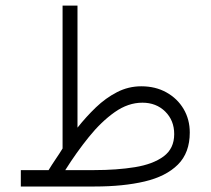

<svg xmlns="http://www.w3.org/2000/svg" viewBox="-20 -678 766 698"><path d="M156.7 -59.6Q167.5 -77.6 182.1 -99.1Q196.8 -120.6 207.5 -138.2V-657.7H261.7V-213.9Q293 -253.4 328.6 -287.6Q364.3 -321.8 405.5 -343Q446.8 -364.3 493.7 -364.3Q545.4 -364.3 585.2 -342Q625 -319.8 647.5 -281.7Q669.9 -243.7 669.9 -196.3Q669.9 -122.6 626.7 -79.6Q583.5 -36.6 505.9 -18.3Q428.2 0 324.2 0H55.7V-59.6ZM497.6 -304.7Q445.8 -304.7 397 -270.3Q348.1 -235.8 303 -179.9Q257.8 -124 217.3 -59.6H322.3Q404.8 -59.6 470.7 -70.3Q536.6 -81.1 575 -109.6Q613.3 -138.2 613.3 -190.4Q613.3 -240.2 580.6 -272.5Q547.9 -304.7 497.6 -304.7Z"/></svg>

Font: Vazirmatn UI NL ExtraLight
Style: Regular
Weight: 200
Designer: Saber Rastikerdar
Foundry: Saber Rastikerdar
Version: Version 33.003